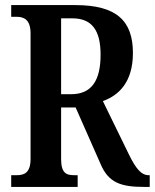

<svg xmlns="http://www.w3.org/2000/svg" viewBox="-20 -734 608 754"><path d="M24 0H285V-46H272C240 -46 220 -54 220 -110V-312H277L375 -90C406 -16 456 0 545 0H568V-46H564C534 -46 513 -73 486 -128L384 -337C448 -360 502 -413 502 -526C502 -652 438 -714 276 -714H24V-668H45C72 -668 100 -659 100 -603V-110C100 -54 74 -46 45 -46H24ZM259 -364H220V-662H264C341 -662 375 -615 375 -519C375 -418 340 -364 259 -364Z"/></svg>

Font: Noto Serif Sinhala ExtraCondensed SemiBold
Style: Regular
Weight: 600
Width: 2
Designer: Jelle Bosma - Monotype Design Team
Foundry: Monotype Imaging Inc.
Version: Version 2.007